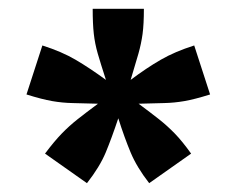

<svg xmlns="http://www.w3.org/2000/svg" viewBox="-20 -713 535 435"><path d="M177 -298 82 -365Q103 -393 120 -410.5Q137 -428 156 -443Q175 -458 202 -478Q167 -479 144 -479.5Q121 -480 98 -484Q75 -488 40 -499L76 -610Q120 -596 151.5 -577.5Q183 -559 220 -532Q208 -569 201.5 -591.5Q195 -614 192.5 -636.5Q190 -659 190 -693H306Q306 -658 303 -636Q300 -614 293.5 -591Q287 -568 276 -532Q312 -559 344 -577.5Q376 -596 420 -610L456 -499Q421 -488 398 -484Q375 -480 352 -479.5Q329 -479 294 -478Q321 -458 340 -443Q359 -428 376 -410.5Q393 -393 413 -365L318 -298Q290 -334 276 -367.5Q262 -401 248 -445Q233 -400 219.5 -367.5Q206 -335 177 -298Z"/></svg>

Font: Ubuntu Sans
Style: Bold
Weight: 700
Designer: Dalton Maag Ltd
Foundry: Dalton Maag Ltd
Version: Version 1.006; ttfautohint (v1.8.4.7-5d5b)